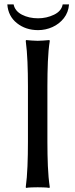

<svg xmlns="http://www.w3.org/2000/svg" viewBox="-20 -874 352 896"><path d="M110.4 -471.7Q110.4 -531.2 108.2 -584.7Q106 -638.2 100.1 -683.6L102.1 -687Q111.3 -686 128.9 -684.8Q146.5 -683.6 155.8 -683.6Q165 -683.6 182.6 -684.8Q200.2 -686 210 -687L212.4 -683.6Q205.6 -641.1 203.4 -586.2Q201.2 -531.2 201.2 -471.7V-212.4Q201.2 -152.8 203.4 -99.1Q205.6 -45.4 212.4 0L210 2.9Q200.2 1 182.6 0.5Q165 0 155.8 0Q146.5 0 128.9 0.5Q111.3 1 102.1 2.9L100.1 0Q106 -43.5 108.2 -98.1Q110.4 -152.8 110.4 -212.4ZM302.2 -853.5Q299.3 -816.4 278.1 -789.3Q256.8 -762.2 224.9 -747.8Q192.9 -733.4 157.7 -733.4Q100.1 -733.4 59.1 -765.9Q18.1 -798.3 14.2 -853.5H43.5Q49.8 -822.3 82.5 -805.4Q115.2 -788.6 157.7 -788.6Q197.3 -788.6 232.2 -805.4Q267.1 -822.3 272.5 -853.5Z"/></svg>

Font: Kurinto Seri
Style: Regular
Weight: 400
Designer: Kurinto was developed by Clint Goss from a range of fonts that are compatible with the SIL Open Font License Version 1.1
Foundry: Clinton F. Goss
Version: Version 2.196; July 25, 2020